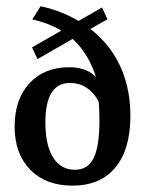

<svg xmlns="http://www.w3.org/2000/svg" viewBox="-20 -580 465 609"><path d="M228 -514.2Q309.1 -466.8 351.3 -389.9Q393.6 -313 393.6 -212.9Q393.6 -106 345.9 -48.6Q298.3 8.8 209.5 8.8Q125.5 8.8 75.9 -41.7Q26.4 -92.3 26.4 -178.2Q26.4 -264.6 73.2 -315.7Q120.1 -366.7 199.7 -366.7Q297.9 -366.7 316.4 -267.1L298.3 -247.6Q265.6 -316.9 201.7 -316.9Q124 -316.9 124 -191.9Q124 -119.6 148.4 -80.6Q172.9 -41.5 217.8 -41.5Q258.8 -41.5 277.1 -78.6Q295.4 -115.7 295.4 -198.7Q295.4 -220.7 294.2 -241Q293 -261.2 290.5 -279.3L294.9 -298.3Q279.3 -365.7 248.5 -411.9Q217.8 -458 171.4 -484.9Q153.3 -495.6 130.6 -504.2Q107.9 -512.7 82.5 -518.6L108.9 -560.1Q138.7 -554.2 169.7 -542.2Q200.7 -530.3 228 -514.2ZM99.1 -392.6 81.5 -429.7 202.6 -499 238.3 -472.7ZM239.7 -472.7 203.6 -499 303.7 -556.2 320.8 -519Z"/></svg>

Font: Markazi Text Medium
Style: Regular
Weight: 500
Designer: Borna Izadpanah (Arabic designer), Fiona Ross (Arabic design director) and Florian Runge (Latin designer)
Foundry: Borna Izadpanah and Florian Runge
Version: Version 1.001